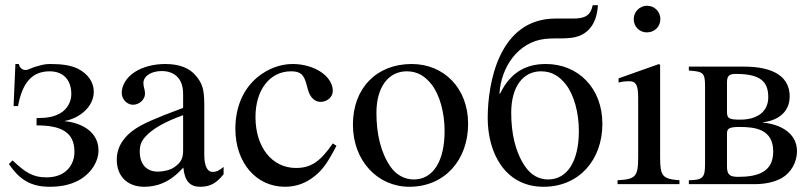

<svg xmlns="http://www.w3.org/2000/svg" viewBox="-20 -705 3107 735"><path d="M228 -242C283 -252 339 -295 339 -354C339 -391 316 -423 278 -442C251 -455 218 -460 172 -460C150 -460 139 -456 114 -449C100 -445 88 -437 78 -437C66 -437 55 -445 52 -460H39L32 -299H49C64 -379 96 -432 170 -432C218 -432 253 -404 253 -344C253 -316 237 -285 208 -270C185 -258 162 -253 120 -253V-225C213 -225 265 -200 265 -124C265 -73 231 -26 158 -26C105 -26 77 -45 28 -91L14 -77C52 -22 93 10 170 10C219 10 261 0 295 -23C330 -47 357 -86 357 -129C357 -201 292 -235 228 -241Z M681 -130C681 -101 675 -84 646 -64C629 -53 604 -48 584 -48C545 -48 515 -72 515 -125C515 -156 525 -172 549 -194C574 -217 619 -242 681 -264ZM836 -66C819 -52 809 -47 793 -47C775 -47 762 -67 762 -113V-304C762 -365 754 -386 730 -415C706 -444 668 -460 612 -460C567 -460 525 -448 497 -430C462 -408 446 -376 446 -350C446 -323 468 -304 489 -304C515 -304 535 -326 535 -345C535 -366 529 -369 529 -387C529 -414 559 -433 599 -433C644 -433 681 -408 681 -346V-292C568 -250 527 -231 497 -211C458 -185 427 -146 427 -94C427 -28 470 10 532 10C575 10 628 -3 681 -63H682C687 -10 709 10 746 10C780 10 806 0 836 -38Z M1254 -156C1206 -86 1170 -62 1113 -62C1021 -62 958 -142 958 -257C958 -361 1013 -432 1094 -432C1130 -432 1143 -420 1153 -383L1159 -361C1167 -332 1185 -315 1207 -315C1233 -315 1254 -334 1254 -357C1254 -413 1184 -460 1100 -460C1053 -460 1005 -442 965 -409C911 -364 881 -295 881 -212C881 -83 960 10 1071 10C1114 10 1152 -4 1186 -32C1216 -56 1236 -85 1268 -147Z M1682 -204C1682 -88 1638 -18 1564 -18C1528 -18 1496 -36 1474 -68C1437 -122 1421 -194 1421 -273C1421 -373 1468 -432 1537 -432C1580 -432 1608 -412 1632 -382C1664 -341 1682 -272 1682 -204ZM1772 -231C1772 -369 1678 -460 1556 -460C1421 -460 1331 -367 1331 -228C1331 -89 1426 10 1547 10C1682 10 1772 -92 1772 -231Z M2196 -204C2196 -88 2152 -18 2078 -18C2042 -18 2012 -36 1990 -68C1953 -122 1937 -194 1937 -273C1937 -373 1982 -432 2051 -432C2094 -432 2122 -412 2146 -382C2178 -341 2196 -272 2196 -204ZM1892 -347C1898 -448 1963 -544 2066 -556C2111 -561 2158 -553 2196 -567C2260 -591 2267 -658 2269 -685H2249C2241 -646 2220 -634 2174 -634H2107C1890 -634 1847 -387 1847 -253C1847 -120 1913 10 2061 10C2196 10 2286 -92 2286 -231C2286 -369 2192 -460 2070 -460C2004 -460 1938 -437 1894 -346Z M2581 0V-15C2515 -20 2507 -31 2507 -105V-456L2503 -460L2348 -405V-389C2366 -394 2381 -394 2390 -394C2415 -394 2423 -378 2423 -331V-104C2423 -28 2413 -19 2344 -15V0ZM2508 -632C2508 -660 2486 -683 2457 -683C2429 -683 2406 -660 2406 -632C2406 -603 2428 -581 2456 -581C2486 -581 2508 -603 2508 -632Z M2763 -193C2763 -212 2769 -219 2811 -219C2870 -219 2940 -211 2940 -125C2940 -45 2879 -28 2805 -28C2773 -28 2763 -37 2763 -68ZM2763 -391C2763 -419 2777 -422 2798 -422C2894 -422 2921 -390 2921 -333C2921 -276 2877 -247 2814 -247C2769 -247 2763 -252 2763 -278ZM2900 -237C2951 -242 3003 -271 3003 -336C3003 -408 2946 -450 2828 -450H2617V-435C2672 -431 2679 -427 2679 -374V-77C2679 -25 2671 -16 2617 -15V0H2868C2909 0 2945 -8 2972 -23C3009 -44 3031 -85 3031 -126C3031 -195 2969 -229 2900 -236Z"/></svg>

Font: XITS Math
Style: Regular
Weight: 400
Designer: MicroPress Inc., with final additions and corrections provided by Coen Hoffman, Elsevier (retired)
Version: Version 1.302